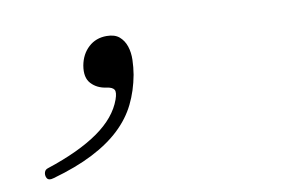

<svg xmlns="http://www.w3.org/2000/svg" viewBox="-46 -183 692 461"><g transform="rotate(-10 300.0 47.5)"><path d="M52 204Q46 206 41 205Q36 204 34 198Q32 192 34 186Q36 180 43 178Q122 152 169 119Q216 86 231 44Q237 27 233 20.5Q229 14 215 12Q192 9 178 -6Q164 -21 169 -50Q174 -77 192 -93.5Q210 -110 236 -110Q256 -110 267 -100.5Q278 -91 283 -76Q288 -61 287.5 -43Q287 -25 284 -7Q277 31 261.5 62.5Q246 94 218.5 120Q191 146 150 167Q109 188 52 204Z"/></g></svg>

Font: Maple Mono NL Thin
Style: Italic
Weight: 250
Italic angle: -10°
Monospace: yes
Designer: subframe7536
Version: Version 7.000